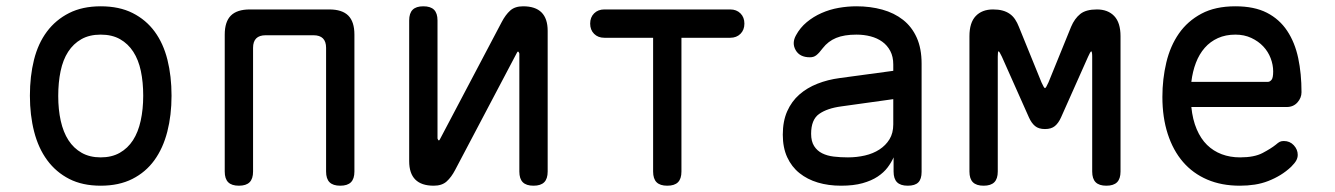

<svg xmlns="http://www.w3.org/2000/svg" viewBox="-20 -580 4240 610"><path d="M300 10Q242 10 200 -11.5Q158 -33 130 -71Q102 -109 88.5 -161.5Q75 -214 75 -276Q75 -338 88 -390Q101 -442 129 -479.5Q157 -517 199.5 -538.5Q242 -560 300 -560Q359 -560 401.5 -538.5Q444 -517 471.5 -479.5Q499 -442 512 -390Q525 -338 525 -276Q525 -214 511.5 -161.5Q498 -109 470.5 -71Q443 -33 400.5 -11.5Q358 10 300 10ZM300 -80Q335 -80 360.5 -94.5Q386 -109 402.5 -134.5Q419 -160 427 -196.5Q435 -233 435 -276Q435 -319 427.5 -354.5Q420 -390 403.5 -415.5Q387 -441 361.5 -455.5Q336 -470 300 -470Q264 -470 238.5 -455.5Q213 -441 196.5 -415.5Q180 -390 172.5 -354Q165 -318 165 -275Q165 -232 173 -196Q181 -160 197.5 -134.5Q214 -109 239.5 -94.5Q265 -80 300 -80Z M739 10Q716 10 705 -1Q694 -12 694 -35V-470Q694 -511 713.5 -530.5Q733 -550 774 -550H1026Q1067 -550 1086.5 -530.5Q1106 -511 1106 -470V-35Q1106 -12 1095 -1Q1084 10 1061 10Q1038 10 1027 -1Q1016 -12 1016 -35V-428Q1016 -448 1006 -458Q996 -468 976 -468H824Q804 -468 794 -458Q784 -448 784 -428V-35Q784 -12 773 -1Q762 10 739 10Z M1280 -68V-515Q1280 -538 1291 -549Q1302 -560 1325 -560Q1348 -560 1359 -549Q1370 -538 1370 -515V-140Q1372 -134 1374 -134Q1376 -134 1376.5 -135.5Q1377 -137 1379 -140L1574 -510Q1586 -533 1601 -546.5Q1616 -560 1642 -560Q1681 -560 1700.5 -540.5Q1720 -521 1720 -482V-35Q1720 -12 1709 -1Q1698 10 1675 10Q1652 10 1641 -1Q1630 -12 1630 -35V-410Q1628 -416 1626 -416Q1624 -416 1623.5 -414.5Q1623 -413 1621 -410L1426 -40Q1414 -17 1399 -3.5Q1384 10 1358 10Q1319 10 1299.5 -9.5Q1280 -29 1280 -68Z M2055 -460H1900Q1880 -460 1867.5 -472.5Q1855 -485 1855 -505Q1855 -525 1867.5 -537.5Q1880 -550 1900 -550H2300Q2320 -550 2332.5 -537.5Q2345 -525 2345 -505Q2345 -485 2332.5 -472.5Q2320 -460 2300 -460H2145V-35Q2145 -12 2134 -1Q2123 10 2100 10Q2077 10 2066 -1Q2055 -12 2055 -35Z M2818 -355V-375Q2818 -400 2808.5 -418Q2799 -436 2783 -447.5Q2767 -459 2746 -464.5Q2725 -470 2701 -470Q2662 -470 2636.5 -459.5Q2611 -449 2594 -427Q2588 -419 2583 -413.5Q2578 -408 2573.5 -404.5Q2569 -401 2564 -399.5Q2559 -398 2553 -398Q2521 -398 2508 -420.5Q2495 -443 2509 -468Q2522 -492 2543 -509.5Q2564 -527 2590 -538.5Q2616 -550 2644.5 -555Q2673 -560 2701 -560Q2745 -560 2783 -549.5Q2821 -539 2849 -517Q2877 -495 2892.5 -460.5Q2908 -426 2908 -378V-34Q2908 -11 2897.5 -0.5Q2887 10 2864 10Q2841 10 2830 -1Q2819 -12 2819 -35V-80Q2812 -64 2800 -48Q2788 -32 2768.5 -19Q2749 -6 2720.5 2Q2692 10 2652 10Q2612 10 2578.5 0Q2545 -10 2520 -30Q2495 -50 2481 -80.5Q2467 -111 2467 -152Q2467 -195 2481 -226.5Q2495 -258 2519.5 -279.5Q2544 -301 2577 -314Q2610 -327 2648 -332ZM2818 -265 2653 -242Q2608 -236 2582.5 -218Q2557 -200 2557 -155Q2557 -131 2566.5 -116Q2576 -101 2592 -93Q2608 -85 2629 -82.5Q2650 -80 2674 -80Q2702 -80 2728 -86Q2754 -92 2774 -105Q2794 -118 2806 -137.5Q2818 -157 2818 -185Z M3540 -35Q3540 -12 3529 -1Q3518 10 3495 10Q3472 10 3461 -1Q3450 -12 3450 -35V-400Q3450 -416 3447 -417Q3444 -416 3437 -400L3351 -207Q3343 -189 3331.5 -179.5Q3320 -170 3300 -170Q3280 -170 3268.5 -179.5Q3257 -189 3249 -207L3163 -400Q3155 -417 3152.5 -417Q3150 -417 3150 -400V-35Q3150 -12 3139 -1Q3128 10 3105 10Q3082 10 3071 -1Q3060 -12 3060 -35V-465Q3060 -508 3080 -529Q3100 -550 3135 -550Q3152 -550 3165 -546.5Q3178 -543 3188 -536Q3198 -529 3205 -518.5Q3212 -508 3217 -495L3289 -318Q3297 -300 3300 -300Q3303 -300 3311 -318L3383 -495Q3394 -521 3412 -535.5Q3430 -550 3465 -550Q3500 -550 3520 -529Q3540 -508 3540 -465Z M4059 -132Q4078 -132 4090.5 -118.5Q4103 -105 4103 -88Q4103 -79 4098.5 -70.5Q4094 -62 4082 -50Q4066 -35 4048 -24Q4030 -13 4009.5 -5Q3989 3 3966.5 6.5Q3944 10 3919 10Q3861 10 3815.5 -9.5Q3770 -29 3738.5 -65.5Q3707 -102 3690 -154.5Q3673 -207 3673 -272Q3673 -329 3685.5 -381.5Q3698 -434 3725.5 -473.5Q3753 -513 3797 -536.5Q3841 -560 3905 -560Q3965 -560 4005 -539.5Q4045 -519 4069.5 -482Q4094 -445 4104.5 -395.5Q4115 -346 4115 -287Q4115 -269 4102 -254.5Q4089 -240 4068 -240H3765Q3769 -200 3782 -169.5Q3795 -139 3815 -119.5Q3835 -100 3861.5 -90Q3888 -80 3920 -80Q3965 -80 3991.5 -94Q4018 -108 4033 -120Q4041 -127 4046 -129.5Q4051 -132 4059 -132ZM3765 -320H4009Q4014 -320 4019.5 -326Q4025 -332 4025 -353Q4025 -374 4017 -395Q4009 -416 3993.5 -432.5Q3978 -449 3955.5 -459.5Q3933 -470 3905 -470Q3874 -470 3849.5 -459Q3825 -448 3807.5 -428Q3790 -408 3779.5 -380.5Q3769 -353 3765 -320Z"/></svg>

Font: Maple Mono Normal
Style: Regular
Weight: 400
Monospace: yes
Designer: subframe7536
Version: Version 7.000